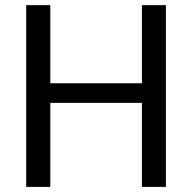

<svg xmlns="http://www.w3.org/2000/svg" viewBox="-20 -731 753 751"><path d="M546.9 -405.3V-328.6H162.1V-405.3ZM176.8 -710.9V0H82.5V-710.9ZM628.9 -710.9V0H535.2V-710.9Z"/></svg>

Font: RobotoDEMO
Style: Regular
Weight: 400
Designer: Christian Robertson
Foundry: Google
Version: Version 2.136